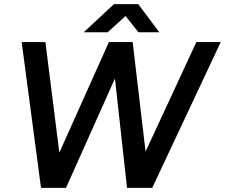

<svg xmlns="http://www.w3.org/2000/svg" viewBox="-20 -902 1080 922"><path d="M532 -525 297 0H177L84 -700H198L265 -169L503 -700H617L679 -174L923 -700H1040L711 0H590ZM527 -882H644L745 -747H645L583 -825L497 -747H382Z"/></svg>

Font: Oak Sans Semibold
Style: Italic
Weight: 600
Italic angle: -9.49998°
Foundry: Erik Kennedy, Walven
Version: Version 1.000